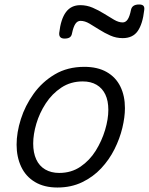

<svg xmlns="http://www.w3.org/2000/svg" viewBox="-20 -817 664 856"><path d="M236 19Q177 19 136 -5.5Q95 -30 74.5 -73.5Q54 -117 54 -172Q54 -226 73 -286Q92 -346 130 -399Q168 -452 224.5 -485.5Q281 -519 356 -519Q415 -519 455.5 -496Q496 -473 516.5 -431.5Q537 -390 537 -335Q537 -295 525.5 -247Q514 -199 490.5 -152Q467 -105 431 -66.5Q395 -28 346 -4.5Q297 19 236 19ZM244 -46Q298 -46 339 -74Q380 -102 407 -145.5Q434 -189 448.5 -237.5Q463 -286 463 -327Q463 -368 449.5 -396Q436 -424 410.5 -439Q385 -454 349 -454Q295 -454 253.5 -426.5Q212 -399 184 -356Q156 -313 142 -265.5Q128 -218 128 -177Q128 -136 141.5 -106.5Q155 -77 181.5 -61.5Q208 -46 244 -46ZM268 -645Q242 -645 244 -670Q251 -732 274 -763Q297 -794 338 -794Q367 -794 393.5 -782.5Q420 -771 444 -756Q468 -741 488.5 -729Q509 -717 527 -717Q540 -717 549 -730Q558 -743 564 -773Q569 -797 600 -797Q614 -797 619.5 -791Q625 -785 623 -772Q616 -710 594 -678.5Q572 -647 527 -647Q498 -647 472 -658.5Q446 -670 422.5 -685Q399 -700 378.5 -712Q358 -724 339 -724Q325 -724 316 -710.5Q307 -697 301 -668Q299 -656 291 -650.5Q283 -645 268 -645Z"/></svg>

Font: Playwrite US Trad Light
Style: Regular
Weight: 300
Designer: Veronika Burian, José Scaglione
Foundry: TypeTogether
Version: Version 1.003